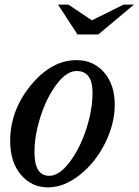

<svg xmlns="http://www.w3.org/2000/svg" viewBox="-20 -800 599 830"><path d="M24 -191Q24 -322 113 -431Q202 -540 311 -540Q384 -540 430 -487Q476 -434 476 -348Q476 -265 434.5 -181.5Q393 -98 325 -44Q257 10 187 10Q117 10 70.5 -44.5Q24 -99 24 -191ZM193 -40Q236 -40 280.5 -98.5Q325 -157 352.5 -241Q380 -325 380 -400Q380 -493 311 -493Q268 -493 225 -436Q182 -379 155.5 -297Q129 -215 129 -142Q129 -40 193 -40ZM405 -651H315L231 -780H276L377 -712L514 -780H559Z"/></svg>

Font: Libre Baskerville
Style: Italic
Weight: 400
Italic angle: -15°
Designer: Pablo Impallari, Rodrigo Fuenzalida
Foundry: Pablo Impallari, Rodrigo Fuenzalida
Version: Version 1.051;Glyphs 3.2.3 (3260)